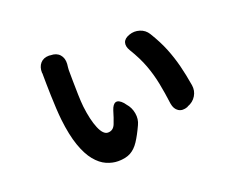

<svg xmlns="http://www.w3.org/2000/svg" viewBox="-103 -762 1207 986"><g transform="rotate(-20 500.0 -268.5)"><path d="M249 -583Q281 -583 298.5 -563.5Q316 -544 314 -512Q313 -505 312 -494Q311 -483 311 -480Q311 -459 311.5 -421.5Q312 -384 313 -345Q314 -306 317 -278Q326 -202 345.5 -155.5Q365 -109 391 -109Q420 -109 432 -139Q444 -169 455 -207Q465 -238 481.5 -242.5Q498 -247 520 -223L529 -211Q550 -188 556 -154.5Q562 -121 548 -92Q526 -44 505.5 -13Q485 18 458.5 32.5Q432 47 390 47Q359 47 327 33Q295 19 267 -15Q239 -49 218.5 -107.5Q198 -166 188 -254Q185 -282 183 -317.5Q181 -353 180 -388.5Q179 -424 178.5 -453Q178 -482 178 -497Q178 -508 178 -509.5Q178 -511 177 -513Q176 -545 193 -564.5Q210 -584 241 -584ZM666 -544Q694 -554 723 -545Q752 -536 768 -510Q803 -453 823 -403Q843 -353 856 -302Q869 -251 879 -190Q884 -159 868 -132.5Q852 -106 821 -95L819 -93Q789 -82 768.5 -95Q748 -108 743 -139Q735 -201 724.5 -254Q714 -307 695 -358.5Q676 -410 640 -469Q625 -494 631 -514Q637 -534 666 -544Z"/></g></svg>

Font: Chiron GoRound TC EB
Style: Regular
Weight: 700
Designer: Ryoko NISHIZUKA 西塚涼子 (kana, bopomofo & ideographs); Paul D. Hunt (Latin, Greek & Cyrillic); Sandoll Communications 산돌커뮤니
Foundry: Adobe
Version: Version 1.000;hotconv 1.1.1;makeotfexe 2.6.0